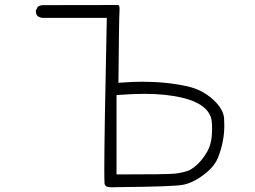

<svg xmlns="http://www.w3.org/2000/svg" viewBox="-20 -746 1040 782"><path d="M467.8 -35.6H454.6V-358.9Q523.4 -363.8 568.8 -363.8Q656.2 -363.8 723.1 -347.7Q787.1 -332.5 817.9 -301.8Q839.4 -280.3 842.3 -252.4Q843.8 -236.8 843.8 -221.2Q843.8 -205.6 842.3 -189Q838.9 -155.3 824.2 -128.9Q801.8 -88.9 770.5 -64.9Q761.2 -58.1 750.5 -52.2Q720.7 -41.5 690.2 -38.6Q659.7 -35.6 467.8 -35.6ZM893.6 -235.4Q893.6 -249.5 892.6 -264.6Q889.6 -303.2 845.9 -342.3Q802.2 -381.3 742.7 -394.5Q658.2 -413.1 561 -413.1Q519.5 -413.1 476.6 -409.7L462.4 -408.7Q464.4 -664.6 466.8 -702.6Q466.8 -705.6 466.8 -707.3Q466.8 -709 466.8 -710.9Q466.8 -722.7 462.9 -725.1Q461.9 -725.6 459 -725.6L156.2 -725.1Q143.1 -725.1 133.8 -718.3L126.5 -703.6Q126 -702.1 126 -701.2Q126 -689 132.3 -681.2Q140.6 -674.8 151.4 -673.3H415Q404.8 -195.8 404.8 -55.2Q404.8 -17.6 405.8 2Q407.7 8.3 410.6 11.2Q413.6 14.2 418.5 15.1Q431.2 18.1 467.3 16.1H467.8Q677.7 14.2 721.2 7.3Q762.2 1 807.6 -32.7Q852.5 -65.9 867.7 -103.5Q893.6 -168 893.6 -235.4Z"/></svg>

Font: NaikaiFont
Style: ExtraLight
Weight: 200
Version: Version 1.89